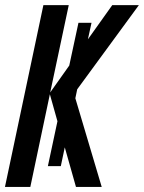

<svg xmlns="http://www.w3.org/2000/svg" viewBox="-20 -734 566 754"><path d="M-0.5 0 150.4 -713.9H250L177.2 -371.1L252 -476.6L288.1 -644.5H339.4L325.2 -579.6L420.9 -713.9H525.4L283.2 -383.3L275.9 -348.1L379.4 0H278.3L234.4 -155.3L218.8 -81.5H168L205.6 -257.8L175.8 -363.8L99.1 0Z"/></svg>

Font: Open Sans Condensed SemiBold
Style: Italic
Weight: 600
Width: 3
Italic angle: -12°
Designer: Monotype Design Team
Foundry: Monotype Imaging Inc.
Version: Version 3.000; ttfautohint (v1.8.4)